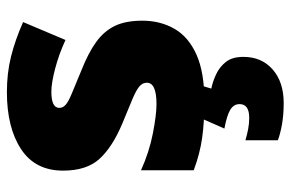

<svg xmlns="http://www.w3.org/2000/svg" viewBox="-163 -440 843 557"><g transform="rotate(-90 258.5 -161.5)"><path d="M477 -170Q477 -118 453.5 -77Q430 -36 378.5 -13Q327 10 243 10Q184 10 137.5 3.5Q91 -3 43 -21V-174Q96 -150 150 -139.5Q204 -129 235 -129Q297 -129 297 -157Q297 -169 287 -178Q277 -187 251.5 -198Q226 -209 179 -228Q110 -257 76 -294.5Q42 -332 42 -400Q42 -481 104.5 -522Q167 -563 270 -563Q325 -563 373 -551Q421 -539 473 -516L421 -393Q380 -412 338 -423Q296 -434 271 -434Q224 -434 224 -411Q224 -401 232.5 -393Q241 -385 265 -375Q289 -365 335 -346Q383 -327 414.5 -304.5Q446 -282 461.5 -250.5Q477 -219 477 -170ZM372 123Q372 176 335.5 208Q299 240 238 240Q204 240 176 235Q148 230 130 223V129Q147 134 163 137Q179 140 195 140Q235 140 235 112Q235 95 218.5 85Q202 75 164 68L194 0H289L280 30Q300 34 321.5 44Q343 54 357.5 72.5Q372 91 372 123Z"/></g></svg>

Font: Noto Sans Georgian Black
Style: Regular
Weight: 900
Designer: Monotype Design Team, Akaki Razmadze
Foundry: Google LLC
Version: Version 2.005; ttfautohint (v1.8.4.7-5d5b)